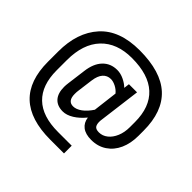

<svg xmlns="http://www.w3.org/2000/svg" viewBox="-203 -923 1336 1336"><g transform="rotate(45 465.0 -255.0)"><path d="M870 -318V-268Q870 -194 844.5 -137Q819 -80 770.5 -47.5Q722 -15 657 -15Q601 -15 569 -39.5Q537 -64 531 -109Q495 -65 454.5 -40Q414 -15 377 -15Q322 -15 292.5 -48Q263 -81 263 -143Q263 -161 266 -182L284 -320Q294 -401 335.5 -444.5Q377 -488 442 -488Q475 -488 508.5 -472Q542 -456 564 -434L569 -475H649L608 -155Q606 -122 616.5 -106Q627 -90 658 -90Q693 -90 722 -113Q751 -136 768 -176.5Q785 -217 785 -268V-318Q785 -466 702 -542.5Q619 -619 455 -619Q308 -619 226.5 -533Q145 -447 145 -288V-188Q145 -42 223 33.5Q301 109 455 109H590V185H455Q60 185 60 -188V-288Q60 -475 159 -585Q258 -695 455 -695Q665 -695 767.5 -600.5Q870 -506 870 -318ZM367 -308 352 -193Q350 -181 350 -161Q350 -91 403 -91Q433 -91 465.5 -114.5Q498 -138 527 -182L549 -363Q531 -385 504.5 -398.5Q478 -412 455 -412Q420 -412 397 -386.5Q374 -361 367 -308Z"/></g></svg>

Font: Ropa Sans
Style: Regular
Weight: 400
Designer: Botio Nikoltchev
Foundry: Botio Nikoltchev
Version: Version 1.100